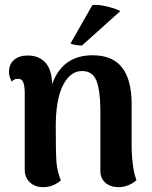

<svg xmlns="http://www.w3.org/2000/svg" viewBox="-20 -758 626 792"><path d="M543 -15Q510 14 468 14Q436 14 415 -4Q394 -22 394 -53V-308Q393 -389 377 -427Q361 -465 318 -465Q270 -465 240 -406.5Q210 -348 210 -236Q210 -126 213 -88.5Q216 -51 231 -14Q221 -4 201.5 5Q182 14 158 14Q124 14 103 -6Q82 -26 82 -59V-380Q81 -408 75 -420.5Q69 -433 55 -433Q36 -433 29 -421Q17 -441 17 -462Q17 -492 37.5 -510.5Q58 -529 95 -529Q141 -529 167.5 -499.5Q194 -470 195 -411Q238 -530 362 -530Q444 -530 483.5 -479.5Q523 -429 523 -328V-141Q526 -58 543 -15ZM318 -570Q282 -572 271 -579L361 -737Q364 -738 372 -738Q397 -738 432 -728.5Q467 -719 476 -712Z"/></svg>

Font: Arima Madurai Black
Style: Regular
Weight: 900
Designer: Joana Correia and Natanael Gama
Foundry: NDISCOVER
Version: Version 1.020